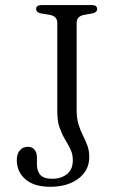

<svg xmlns="http://www.w3.org/2000/svg" viewBox="-20 -720 451 754"><path d="M330.5 -103.5Q330.5 -50.5 287.8 -18.5Q245 13.5 177.5 13.5Q113.5 13.5 79.8 -16Q46 -45.5 46 -91.5Q46 -115 57.5 -129.2Q69 -143.5 90 -143.5Q106 -143.5 115.5 -132.2Q125 -121 125 -101.5V-75Q125 -48.5 138.2 -33.2Q151.5 -18 185.5 -18Q220 -18 243 -36.2Q266 -54.5 266 -90.5Q266 -114.5 256.8 -133.5Q247.5 -152.5 235.5 -172.5Q223.5 -192.5 214.2 -218.2Q205 -244 205 -282V-629.5Q205 -643.5 197.5 -651.2Q190 -659 176 -661.5L140 -667.5Q131 -669.5 126.5 -673.8Q122 -678 122 -684.5Q122 -692 127 -696Q132 -700 142 -700H341.5Q351.5 -700 356.5 -696Q361.5 -692 361.5 -684.5Q361.5 -672 343.5 -667.5L310 -661.5Q296 -659 288.5 -651.2Q281 -643.5 281 -630V-288.5Q281 -254.5 288.5 -230.8Q296 -207 305.8 -187.8Q315.5 -168.5 323 -148.8Q330.5 -129 330.5 -103.5Z"/></svg>

Font: Fraunces 48pt Soft Wonky Light
Style: Regular
Weight: 300
Version: Version 1.000;[b76b70a41]